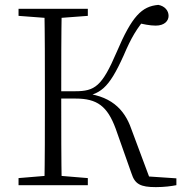

<svg xmlns="http://www.w3.org/2000/svg" viewBox="-20 -759 753 787"><path d="M56 0H340V-29L207 -40H188L56 -29ZM56 -694 188 -684H207L340 -694V-723H56ZM162 0H233C231 -110 231 -220 231 -358V-377C231 -501 231 -613 233 -723H162C164 -613 164 -502 164 -390V-333C164 -221 164 -110 162 0ZM519 -48C533 -4 556 8 619 8C653 8 683 4 703 0V-28L569 -37L596 -22L518 -231C490 -312 432 -371 309 -378L306 -359C391 -373 424 -392 487 -532C519 -607 541 -643 583 -692L534 -667C567 -660 594 -654 618 -654C655 -654 671 -674 671 -694C671 -715 656 -734 629 -739C561 -733 521 -693 458 -545C398 -405 369 -385 288 -385H199V-355H290C378 -355 420 -324 454 -232Z"/></svg>

Font: Source Han Serif CN VF
Style: Regular
Weight: 250
Designer: Ryoko NISHIZUKA 西塚涼子 (kana & ideographs); Frank Grießhammer (Latin, Greek & Cyrillic); Wenlong ZHANG 张文龙 (bopomofo); San
Foundry: Adobe
Version: Version 2.002;hotconv 1.1.0;makeotfexe 2.6.0